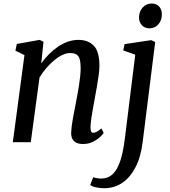

<svg xmlns="http://www.w3.org/2000/svg" viewBox="-20 -788 942 1064"><path d="M208.5 -436.5Q227.5 -463.5 251 -487.2Q274.5 -511 301 -529Q327.5 -547 356 -557Q384.5 -567 414.5 -567Q467.5 -567 499.2 -535.2Q531 -503.5 531 -422.5Q531 -401.5 526.8 -370.5Q522.5 -339.5 516.8 -306.8Q511 -274 506 -247Q502 -221.5 496.2 -192.5Q490.5 -163.5 486.5 -135.2Q482.5 -107 481.5 -84.5Q481.5 -67.5 485 -59.8Q488.5 -52 495 -52Q505 -52 516 -57.8Q527 -63.5 542 -76.5L554.5 -51Q551 -44.5 535.5 -29.8Q520 -15 495.8 -2.5Q471.5 10 440 10Q416 10 401.2 2Q386.5 -6 380 -20.5Q373.5 -35 374.5 -55Q375 -70.5 377.5 -90.2Q380 -110 384.2 -132.5Q388.5 -155 392.8 -177.8Q397 -200.5 401 -221Q405 -242 409.5 -266.2Q414 -290.5 418 -316.2Q422 -342 424.5 -366.8Q427 -391.5 427 -413.5Q426.5 -445 420.8 -462.5Q415 -480 402.2 -487Q389.5 -494 368 -494Q348 -494 325.2 -483.2Q302.5 -472.5 280 -453.8Q257.5 -435 236.5 -410.5Q215.5 -386 199 -358.5L150.5 0H51L115.5 -482.5L65.5 -507L73 -544.5L200 -567L221 -556.5ZM770.5 0Q760.5 81.5 731.2 138.2Q702 195 657.8 225Q613.5 255 558 255Q533 255 511 250Q489 245 480 237L496.5 194Q503.5 197 516.5 199.2Q529.5 201.5 541 201.5Q574.5 201.5 597.2 183.2Q620 165 634.8 133Q649.5 101 658.5 59.5Q667.5 18 673 -28.5L729.5 -485L663 -508.5L670.5 -543.5L818 -565.5L840 -555ZM808 -631Q782.5 -631 766.2 -648.2Q750 -665.5 750.5 -693.5Q751.5 -726 771.5 -747.2Q791.5 -768.5 821 -768.5Q846.5 -768.5 861.8 -752Q877 -735.5 877 -709.5Q877 -675 857.5 -653Q838 -631 808 -631Z"/></svg>

Font: Merriweather 20pt
Style: Italic
Weight: 400
Italic angle: -7.8°
Version: Version 2.101